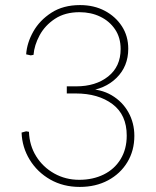

<svg xmlns="http://www.w3.org/2000/svg" viewBox="-20 -728 614 756"><path d="M294 8Q229 8 178 -21Q127 -50 97 -99Q67 -148 65 -206L83 -211L94 -209Q96 -155 122.5 -112.5Q149 -70 193.5 -45Q238 -20 292 -20Q346 -20 388.5 -41Q431 -62 455 -101.5Q479 -141 479 -194Q479 -276 423 -318Q367 -360 278 -360H243V-388H280Q357 -388 406 -427Q455 -466 455 -535Q455 -580 433 -612.5Q411 -645 374.5 -662.5Q338 -680 293 -680Q236 -680 196.5 -654Q157 -628 136 -589Q115 -550 112 -512L101 -510L83 -514Q86 -559 111 -603.5Q136 -648 182.5 -678Q229 -708 295 -708Q350 -708 392.5 -685.5Q435 -663 460 -624.5Q485 -586 485 -536Q485 -467 439 -421.5Q393 -376 318 -369V-378Q377 -378 419.5 -353Q462 -328 485.5 -286Q509 -244 509 -193Q509 -135 481.5 -89.5Q454 -44 405.5 -18Q357 8 294 8Z"/></svg>

Font: Fustat ExtraLight
Style: Regular
Weight: 250
Designer: Mohamed Gaber, Khaled Hosny, Laura Garcia Mut
Foundry: Kief Type Foundry, Alif Type Foundry, Hard Type Foundry
Version: Version 1.007